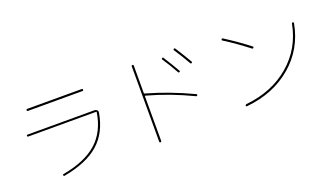

<svg xmlns="http://www.w3.org/2000/svg" viewBox="-71 -1277 3141 1822"><g transform="rotate(-20 1500.0 -366.0)"><path d="M144.5 -450.2Q134.8 -450.2 134.8 -460Q134.8 -469.7 144.5 -469.7H820.3Q835 -469.7 845.2 -459.5Q855.5 -449.2 852.5 -434.6Q820.3 -242.2 697.3 -133.3Q574.2 -24.4 340.8 17.6Q332 19.5 330.1 9.8Q328.1 1 336.9 -1Q564.5 -42 684.6 -149.4Q804.7 -256.8 834 -446.3Q834 -450.2 830.1 -450.2ZM224.6 -679.7Q214.8 -679.7 214.8 -689.9Q214.8 -700.2 224.6 -700.2H775.4Q785.2 -700.2 785.2 -689.9Q785.2 -679.7 775.4 -679.7Z M1688.5 -538.1Q1635.7 -632.8 1588.9 -702.1Q1584 -709 1591.8 -714.8Q1598.6 -720.7 1605.5 -712.9Q1657.2 -632.8 1706.1 -546.9Q1710.9 -539.1 1702.1 -534.2Q1693.4 -529.3 1688.5 -538.1ZM1826.2 -579.1Q1776.4 -667 1723.6 -746.1Q1718.8 -754.9 1726.6 -759.8Q1735.4 -764.6 1741.2 -756.8Q1802.7 -661.1 1843.8 -588.9Q1848.6 -580.1 1839.8 -575.2Q1831.1 -570.3 1826.2 -579.1ZM1294.9 19.5V-740.2Q1294.9 -750 1305.2 -750Q1315.4 -750 1315.4 -740.2V-462.9Q1315.4 -458 1321.3 -456.1Q1547.9 -392.6 1780.3 -283.2Q1789.1 -279.3 1785.2 -270Q1781.2 -260.7 1772.5 -264.6Q1546.9 -373 1321.3 -434.6Q1315.4 -436.5 1315.4 -431.6V19.5Q1315.4 30.3 1305.2 30.3Q1294.9 30.3 1294.9 19.5Z M2183.6 -19.5Q2183.6 -28.3 2194.3 -31.2Q2459 -57.6 2638.2 -210.4Q2817.4 -363.3 2862.3 -601.6Q2864.3 -611.3 2874 -609.9Q2883.8 -608.4 2881.8 -597.7Q2835.9 -351.6 2651.9 -194.8Q2467.8 -38.1 2196.3 -10.7Q2183.6 -8.8 2183.6 -19.5ZM2187.5 -675.8Q2179.7 -680.7 2183.6 -690.4Q2188.5 -698.2 2198.2 -693.4Q2331.1 -608.4 2437.5 -525.4Q2446.3 -518.6 2439.5 -509.8Q2432.6 -502.9 2424.8 -508.8Q2303.7 -602.5 2187.5 -675.8Z"/></g></svg>

Font: Rounded-X Mgen+ 2m thin
Style: Regular
Weight: 100
Designer: [Source Han Sans]
Ryoko NISHIZUKA  (kana & ideographs); Paul D. Hunt (Latin, Greek & Cyrillic); Wenlong ZHANG  (bopomofo
Version: Version 1.059.20150602